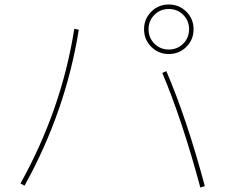

<svg xmlns="http://www.w3.org/2000/svg" viewBox="-20 -820 1040 853"><path d="M652 -612Q620 -644 620 -690Q620 -736 652 -768Q684 -800 730 -800Q776 -800 808 -768Q840 -736 840 -690Q840 -644 808 -612Q776 -580 730 -580Q684 -580 652 -612ZM701 -496 719 -504Q810 -292 890 7L870 13Q789 -288 701 -496ZM71 -5Q254 -334 310 -692L330 -688Q272 -325 89 5ZM794 -626Q820 -652 820 -690Q820 -728 794 -754Q768 -780 730 -780Q692 -780 666 -754Q640 -728 640 -690Q640 -652 666 -626Q692 -600 730 -600Q768 -600 794 -626Z"/></svg>

Font: Mplus 1p Thin
Style: Regular
Weight: 250
Version: Version 1.061